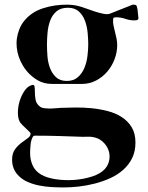

<svg xmlns="http://www.w3.org/2000/svg" viewBox="-20 -568 651 842"><path d="M558 -546Q561 -548 564 -547.5Q567 -547 570 -547Q578 -547 580 -540Q582 -533 583 -527L587 -489Q588 -481 577 -479Q554 -477 531 -485Q508 -493 486 -492Q479 -491 478 -490Q477 -489 476 -482Q475 -469 478 -455Q481 -441 484.5 -427Q488 -413 491 -399Q494 -385 494 -371Q494 -339 482.5 -308.5Q471 -278 450.5 -254Q430 -230 401.5 -215Q373 -200 340 -200H207Q173 -200 145 -216Q105 -240 81.5 -278.5Q58 -317 53.5 -359Q49 -401 65.5 -441.5Q82 -482 123 -510Q142 -523 168 -531.5Q194 -540 221.5 -544Q249 -548 276.5 -547.5Q304 -547 326 -541Q338 -538 357 -531Q376 -524 396 -517.5Q416 -511 434 -507.5Q452 -504 462 -508ZM186 -373Q186 -350 188 -322.5Q190 -295 199 -270.5Q208 -246 225.5 -229.5Q243 -213 273 -213Q303 -213 321.5 -229.5Q340 -246 350 -270Q360 -294 363.5 -322Q367 -350 367 -373Q367 -395 364.5 -423Q362 -451 353 -476Q344 -501 326 -517.5Q308 -534 278 -534Q246 -534 227.5 -518Q209 -502 200 -477.5Q191 -453 188.5 -425Q186 -397 186 -373ZM114 16Q114 15 108 9Q102 3 94 -4.5Q86 -12 78.5 -19.5Q71 -27 69 -30Q59 -45 58.5 -71Q58 -97 65.5 -122.5Q73 -148 87 -169Q101 -190 120 -195Q130 -198 131.5 -188.5Q133 -179 133 -164.5Q133 -150 135.5 -133.5Q138 -117 149 -106Q157 -98 163 -96Q169 -94 180 -93Q197 -91 213 -92.5Q229 -94 246 -95Q274 -96 309 -96.5Q344 -97 380.5 -93.5Q417 -90 452 -81Q487 -72 514 -54.5Q541 -37 557.5 -10Q574 17 574 57Q574 96 559.5 125.5Q545 155 520 177Q495 199 463 213.5Q431 228 396 237Q361 246 326 250Q291 254 260 254Q236 254 207.5 252.5Q179 251 151.5 245.5Q124 240 99.5 229Q75 218 57 198Q33 171 33 132Q33 104 46 86.5Q59 69 75 57.5Q91 46 103 37Q115 28 114 16ZM343 32Q290 30 238 28.5Q186 27 133 27Q127 27 124 32Q116 46 114 67Q112 88 112 104Q112 133 123.5 158Q135 183 161 198Q185 212 224.5 218Q264 224 305.5 221Q347 218 384 206Q421 194 440 173Q456 155 459.5 132Q463 109 455 88.5Q447 68 429.5 52.5Q412 37 387 33Q376 31 365 31.5Q354 32 343 32Z"/></svg>

Font: SoukouMincho
Style: Regular
Weight: 400
Designer: Dr. Ken Lunde (project architect, glyph set definition & overall production); Masataka HATTORI  (production & ideograph 
Foundry: Adobe Systems Incorporated
Version: Version 1.00